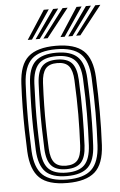

<svg xmlns="http://www.w3.org/2000/svg" viewBox="-55 -812 539 859"><g transform="rotate(-5 214.5 -382.5)"><path d="M213.8 8Q126.5 8 88.4 -28.8Q50.2 -65.5 46 -147.5Q43.8 -197.5 42.8 -246.8Q41.8 -296 42.5 -346.9Q43.2 -397.8 46 -452.5Q50.2 -537.8 90.4 -572.9Q130.5 -608 213.8 -608Q298.5 -608 337.6 -572.1Q376.8 -536.2 381 -452.2Q384.5 -374.8 384.6 -298.8Q384.8 -222.8 381 -147.5Q376.5 -62.2 336.4 -27.1Q296.2 8 213.8 8ZM213.8 -7.5Q288.5 -7.5 323 -40.2Q357.5 -73 361.5 -148.8Q365.2 -220.2 365.4 -294.4Q365.5 -368.5 361.5 -451.2Q357.8 -527 323.4 -559.8Q289 -592.5 213.8 -592.5Q138.5 -592.5 103.9 -560Q69.2 -527.5 65.2 -451.2Q62.5 -394 61.8 -343.5Q61 -293 62 -245.4Q63 -197.8 65.2 -148.5Q69 -73.5 103.4 -40.5Q137.8 -7.5 213.8 -7.5ZM213.8 -23Q146.8 -23 117.4 -53Q88 -83 84.5 -150Q82.2 -200.8 81.2 -248.8Q80.2 -296.8 81.1 -346.2Q82 -395.8 84.8 -450.2Q88.2 -519.2 118.8 -548.1Q149.2 -577 213.8 -577Q278.5 -577 308.6 -547.9Q338.8 -518.8 342 -450.5Q344.5 -397.5 345.4 -348.2Q346.2 -299 345.5 -250.4Q344.8 -201.8 342 -149.8Q338.8 -82 308.8 -52.5Q278.8 -23 213.8 -23ZM213.8 -38.5Q269 -38.5 294.2 -64.6Q319.5 -90.8 322.8 -151.5Q326.5 -223.8 326.6 -294.4Q326.8 -365 322.8 -449Q320 -511 293.9 -536.2Q267.8 -561.5 213.8 -561.5Q157 -561.5 132 -534.8Q107 -508 104 -448.8Q101.8 -398 100.8 -350.1Q99.8 -302.2 100.6 -253.2Q101.5 -204.2 104 -150.5Q107 -90.2 132.6 -64.4Q158.2 -38.5 213.8 -38.5ZM213.8 -54Q168 -54 147 -76.6Q126 -99.2 123.2 -151Q121 -203.5 120 -251.4Q119 -299.2 119.9 -347.5Q120.8 -395.8 123.2 -448.2Q126 -501.5 147.5 -523.8Q169 -546 213.8 -546Q259.2 -546 280.1 -523.4Q301 -500.8 303.5 -448.2Q307.5 -363 307.1 -292.5Q306.8 -222 303.5 -152Q300.8 -99.2 279.8 -76.6Q258.8 -54 213.8 -54ZM213.8 -69.5Q249.2 -69.5 265.5 -89Q281.8 -108.5 284 -152.8Q287.5 -224.8 287.8 -293Q288 -361.2 284 -447.2Q282 -491 265.9 -510.8Q249.8 -530.5 213.8 -530.5Q177.2 -530.5 161.1 -510.6Q145 -490.8 142.8 -447.5Q140.2 -394.2 139.4 -346.9Q138.5 -299.5 139.4 -252.2Q140.2 -205 142.8 -151.8Q145 -108.8 161.4 -89.1Q177.8 -69.5 213.8 -69.5ZM91.5 -645 174.8 -773.2H197.2L110.5 -645ZM126.8 -645 216.8 -773.2H239.5L145.5 -645ZM161.8 -645 259 -773.2H281.8L180.8 -645ZM238.5 -645 321.8 -773.2H344.5L257.5 -645ZM273.5 -645 364 -773.2H386.5L292.5 -645ZM308.8 -645 406 -773.2H428.8L327.8 -645Z"/></g></svg>

Font: Big Shoulders Inline Text Thin SemiBold
Style: Regular
Weight: 600
Version: Version 2.002